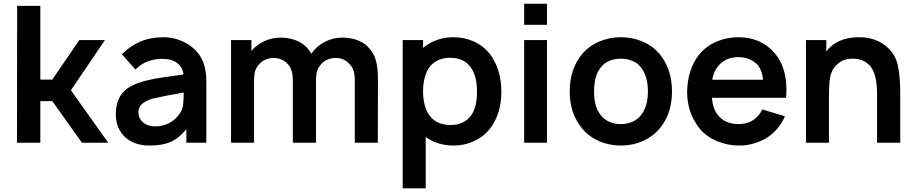

<svg xmlns="http://www.w3.org/2000/svg" viewBox="-20 -782 5015 1052"><path d="M201 0H73L74 -750H201V-346H266.5L414.5 -562.5H555L368.5 -287.5L573 0H429L266.5 -228H201Z M1001 0V-74Q961 -24.5 914 -4Q868 15.5 800 15.5Q715 15.5 665 -31Q614.5 -78.5 614.5 -157.5Q614.5 -213.5 637.8 -253.5Q661 -293.5 713.5 -317.5Q733 -326.5 756.2 -333.5Q779.5 -340.5 807.5 -346.5Q835.5 -352.5 868.8 -357.5Q902 -362.5 941.5 -367.5L985.5 -374Q980.5 -414.5 950.5 -437Q920.5 -459.5 868 -459.5Q780.5 -459.5 722 -401L648 -484.5Q694.5 -531.5 750.2 -554.8Q806 -578 878 -578Q900 -578 922.2 -573.8Q944.5 -569.5 965.2 -561.8Q986 -554 1004.8 -543Q1023.5 -532 1038.5 -518.5Q1110.5 -458.5 1110.5 -338.5V0ZM986.5 -275Q891.5 -258.5 831.5 -245Q789 -236.5 763.8 -217.2Q738.5 -198 738.5 -166.5Q738.5 -133 764 -111.5Q790 -89.5 829 -89.5Q874.5 -89.5 910 -109.2Q945.5 -129 966.5 -162.5Q980.5 -183.5 983.5 -210Q986.5 -235.5 986.5 -275Z M2051 -343.5 2050 0H1924V-335.5Q1924 -353.5 1922.5 -368Q1921 -382.5 1917.2 -394.2Q1913.5 -406 1907.2 -415.8Q1901 -425.5 1891.5 -434.5Q1863.5 -464.5 1818 -464.5Q1795 -464.5 1773.5 -455.2Q1752 -446 1738.5 -429Q1723 -411.5 1717.2 -391.8Q1711.5 -372 1711.5 -346V-343.5V0H1584.5V-335.5Q1584.5 -353.5 1583 -368Q1581.5 -382.5 1577.8 -394.2Q1574 -406 1568 -415.8Q1562 -425.5 1553 -434.5Q1539.5 -449 1520 -456.8Q1500.5 -464.5 1478 -464.5Q1455.5 -464.5 1434.5 -455.2Q1413.5 -446 1399 -429Q1383.5 -411.5 1377.8 -391.8Q1372 -372 1372 -346V0H1246V-562.5H1357.5V-503Q1386.5 -537.5 1429 -556.8Q1471.5 -576 1518 -576Q1536.5 -576 1555.8 -573Q1575 -570 1593 -564Q1611 -558 1627 -548.8Q1643 -539.5 1655.5 -527Q1675 -508 1685.5 -487.5Q1714.5 -529.5 1759.8 -552.8Q1805 -576 1857.5 -576Q1876 -576 1895.2 -573Q1914.5 -570 1932.5 -564Q1950.5 -558 1966.2 -548.8Q1982 -539.5 1994 -527Q2029.5 -491.5 2040 -450Q2051 -409.5 2051 -343.5Z M2727 -281Q2727 -155.5 2662.5 -74Q2628 -31.5 2576 -8Q2523.5 15.5 2467.5 15.5Q2376.5 15.5 2312.5 -31.5V250H2186.5V-562.5H2298V-520Q2332.5 -548.5 2374.8 -563.2Q2417 -578 2463.5 -578Q2523.5 -578 2575 -555.2Q2626.5 -532.5 2662.5 -488.5Q2694.5 -446.5 2710.8 -393.8Q2727 -341 2727 -281ZM2593.5 -281Q2593.5 -364 2560.5 -411.5Q2523.5 -465.5 2444.5 -465.5Q2412.5 -465.5 2385 -454Q2357.5 -442.5 2338.5 -421Q2317.5 -395.5 2307.8 -359.5Q2298 -323.5 2298 -281Q2298 -239 2308.2 -202.2Q2318.5 -165.5 2338.5 -142.5Q2378 -97 2449 -97Q2485 -97 2514.2 -110.5Q2543.5 -124 2562.5 -151Q2593.5 -195.5 2593.5 -281Z M2977 -761.5V-646H2852V-761.5ZM2977 -562.5V0H2852V-562.5Z M3169.5 -78Q3101.5 -160 3101.5 -281Q3101.5 -404 3169.5 -485.5Q3206.5 -530 3262.5 -554Q3319.5 -578 3382 -578Q3413.5 -578 3443.8 -572Q3474 -566 3501.2 -554.2Q3528.5 -542.5 3552 -525.2Q3575.5 -508 3594.5 -485.5Q3662 -403 3662 -281Q3662 -222 3646.2 -172Q3630.5 -122 3594.5 -78Q3555.5 -32.5 3500.8 -8.5Q3446 15.5 3382 15.5Q3350.5 15.5 3320.2 9.5Q3290 3.5 3262.8 -8.5Q3235.5 -20.5 3211.8 -38Q3188 -55.5 3169.5 -78ZM3494.5 -409.5Q3476.5 -435 3446.5 -447.8Q3416.5 -460.5 3382 -460.5Q3346 -460.5 3317 -447.8Q3288 -435 3269.5 -409.5Q3235 -365 3235 -281Q3235 -198 3269.5 -154Q3288 -128.5 3317 -115.2Q3346 -102 3382 -102Q3416.5 -102 3446 -115.2Q3475.5 -128.5 3494.5 -154Q3530 -201.5 3530 -281Q3530 -362 3494.5 -409.5Z M3912 -154Q3930.5 -128.5 3960 -115.2Q3989.5 -102 4025.5 -102Q4078.5 -102 4112 -128Q4143.5 -152.5 4156.5 -182.5L4280.5 -145Q4266 -109 4240.2 -78.5Q4214.5 -48 4181.5 -27Q4149.5 -7.5 4110.2 4Q4071 15.5 4031.5 15.5Q3966.5 15.5 3908 -9Q3850 -33.5 3813 -78Q3779.5 -120.5 3762.2 -170.5Q3745 -220.5 3745 -275Q3745 -337 3762.2 -391Q3779.5 -445 3813 -485.5Q3831.5 -508 3855.2 -525.2Q3879 -542.5 3906.2 -554.2Q3933.5 -566 3963.8 -572Q3994 -578 4025.5 -578Q4151 -578 4225.5 -489.5Q4289 -415 4289 -289.5Q4289 -282.5 4288.5 -271.5Q4288 -260.5 4287 -246H3880.5Q3886 -186 3912 -154ZM3913 -417.5Q3889.5 -387.5 3882.5 -345H4161Q4157 -391 4135 -422Q4116 -445 4087.2 -457Q4058.5 -469 4025.5 -469Q3953.5 -469 3913 -417.5Z M4912.5 -272V0H4785.5V-266.5Q4785.5 -386.5 4740.5 -428Q4706.5 -460.5 4652 -460.5Q4602.5 -460.5 4573 -434.5Q4537.5 -407.5 4528 -356Q4522 -323.5 4522 -245V0H4396V-562.5H4507.5V-500L4519 -513.5Q4532 -528.5 4548.5 -540Q4565 -551.5 4583.5 -559.2Q4602 -567 4622 -571.5Q4642 -576 4662.5 -577Q4666.5 -577.5 4672.8 -577.8Q4679 -578 4687.5 -578Q4783 -578 4844 -521Q4887.5 -481.5 4900 -421Q4912.5 -361.5 4912.5 -272Z"/></svg>

Font: Russisch Sans
Style: Bold
Weight: 700
Designer: Michael Sharanda (font) & Cristiano Sobral (main changes)
Foundry: Michael Sharanda
Version: Version 2.00;September 8, 2020;FontCreator 13.0.0.2681 64-bi